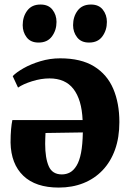

<svg xmlns="http://www.w3.org/2000/svg" viewBox="-20 -813 571 846"><path d="M239 13.5Q137 13.5 82.8 -38.5Q28.5 -90.5 26.5 -184.5Q26.5 -219 28.8 -243.2Q31 -267.5 34.5 -284H344Q342 -329.5 331.8 -363.8Q321.5 -398 303.5 -421.2Q285.5 -444.5 259 -456Q232.5 -467.5 198 -467.5Q161 -467.5 121.2 -455Q81.5 -442.5 59.5 -427L36 -477.5Q51.5 -494 83.5 -512.2Q115.5 -530.5 157.8 -543.2Q200 -556 245 -556Q337 -556 394.5 -520.5Q452 -485 479 -421.8Q506 -358.5 506 -275Q506 -207 486.8 -153.5Q467.5 -100 432 -62.8Q396.5 -25.5 347.5 -6Q298.5 13.5 239 13.5ZM252.5 -44.5Q272 -44.5 288.2 -53.2Q304.5 -62 317.2 -82.8Q330 -103.5 337 -139.2Q344 -175 345 -229.5L180.5 -227Q180 -215 179.5 -203Q179 -191 179 -179.5Q179 -116.5 194.8 -80.5Q210.5 -44.5 252.5 -44.5ZM149.5 -625.5Q115 -625.5 97.5 -648.5Q80 -671.5 80 -702Q80 -739.5 100 -766.2Q120 -793 158 -793H159Q193.5 -793 211.2 -770.2Q229 -747.5 229 -716.5Q229 -680 209 -652.8Q189 -625.5 150.5 -625.5ZM372 -625.5Q337.5 -625.5 319.8 -648.5Q302 -671.5 302 -702Q302 -739.5 322 -766.2Q342 -793 380.5 -793H381Q415.5 -793 433.2 -770.2Q451 -747.5 451 -716.5Q451 -680 431.2 -652.8Q411.5 -625.5 373 -625.5Z"/></svg>

Font: Merriweather 48pt ExtraBold
Style: Regular
Weight: 800
Version: Version 2.100